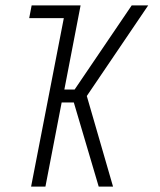

<svg xmlns="http://www.w3.org/2000/svg" viewBox="-20 -690 590 710"><path d="M95 0 216 -623H88L97 -670H278L218 -359H256L467 -670H528L301 -335L398 0H345L253 -311H208L148 0Z"/></svg>

Font: Lode Dark
Style: Italic
Weight: 400
Italic angle: -11°
Monospace: yes
Designer: Belleve Invis
Foundry: Belleve Invis
Version: Version 29.2.0; ttfautohint (v1.8.3)